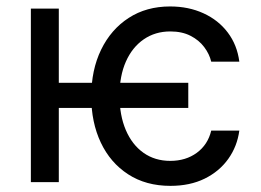

<svg xmlns="http://www.w3.org/2000/svg" viewBox="-20 -573 822 604"><path d="M572.3 -312.5V-233.4H143.1V-312.5ZM165 -545.9V0H77.1V-545.9ZM516.1 11.7Q439 11.7 383.1 -24.7Q327.1 -61 297.1 -124.5Q267.1 -188 267.1 -269.5Q267.1 -353 298.1 -416.7Q329.1 -480.5 384.8 -516.6Q440.4 -552.7 515.1 -552.7Q573.2 -552.7 620.1 -531.2Q667 -509.8 696.5 -470.7Q726.1 -431.6 732.9 -378.9H644.5Q638.7 -403.3 622.3 -425Q606 -446.8 579.3 -460.4Q552.7 -474.1 515.6 -474.1Q468.3 -474.1 432.1 -449.2Q396 -424.3 376 -379.2Q356 -334 356 -272.5Q356 -210.4 375.7 -164.1Q395.5 -117.7 431.4 -92.3Q467.3 -66.9 515.6 -66.9Q564.5 -66.9 599.1 -92.3Q633.8 -117.7 644.5 -162.1H732.9Q726.1 -112.3 698 -73Q669.9 -33.7 623.8 -11Q577.6 11.7 516.1 11.7Z"/></svg>

Font: Adwaita Sans
Style: Regular
Weight: 400
Designer: Rasmus Andersson
Foundry: rsms
Version: Version 4.001;git-9221beed3